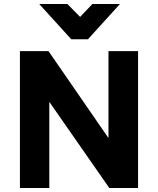

<svg xmlns="http://www.w3.org/2000/svg" viewBox="-20 -934 786 954"><path d="M175 -914H315L378 -850Q393 -866 408.5 -882Q424 -898 439 -914H576L417 -739H334ZM666 -680V0H523L225 -428V0H79V-680H221L519 -248V-680Z"/></svg>

Font: Palanquin Dark Medium
Style: Regular
Weight: 500
Designer: Pria Ravichandran
Version: Version 1.001